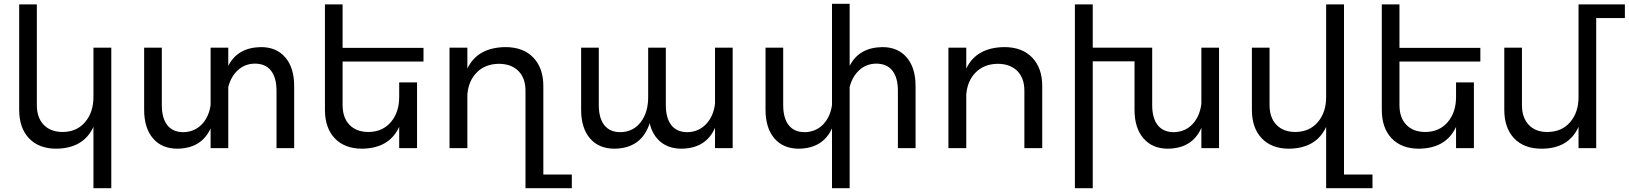

<svg xmlns="http://www.w3.org/2000/svg" viewBox="-20 -780 8576 1011"><path d="M566 -529V211H472V-112Q420 1 277 3Q185 3 133 -51.5Q81 -106 81 -202V-757H174V-227Q174 -160 210.5 -122.5Q247 -85 311 -85Q385 -86 428.5 -137.5Q472 -189 472 -269V-529Z M1529 -327V0H1436V-302Q1436 -371 1407 -408Q1378 -445 1321 -445Q1269 -444 1232.5 -410.5Q1196 -377 1182 -322V0H1089V-104Q1041 1 915 3Q832 3 785.5 -51.5Q739 -106 739 -202V-529H832V-227Q832 -158 861 -121Q890 -84 947 -84Q1005 -86 1042.5 -125Q1080 -164 1089 -227V-529H1182V-433Q1231 -530 1354 -532Q1436 -532 1482.5 -477.5Q1529 -423 1529 -327Z M1784 -456V-227Q1784 -160 1820.5 -122.5Q1857 -85 1921 -85Q1995 -86 2038.5 -137.5Q2082 -189 2082 -269V-346H2176V0H2082V-112Q2030 1 1887 3Q1795 3 1743 -51.5Q1691 -106 1691 -202V-757H1784V-528H2210V-456Z M2991 139V211H2747V-302Q2747 -369 2709.5 -406.5Q2672 -444 2606 -444Q2535 -443 2491 -399Q2447 -355 2441 -283V0H2347V-529H2441V-419Q2494 -530 2641 -532Q2735 -532 2788 -477Q2841 -422 2841 -327V139Z M3838 -529V0H3745V-107Q3698 1 3569 3Q3503 3 3459.5 -32Q3416 -67 3401 -131Q3358 1 3216 3Q3133 3 3086.5 -51.5Q3040 -106 3040 -202V-529H3133V-227Q3133 -158 3162 -121Q3191 -84 3248 -84Q3315 -86 3354 -137Q3393 -188 3393 -268V-529H3486V-227Q3486 -158 3515 -121Q3544 -84 3601 -84Q3660 -86 3698.5 -127Q3737 -168 3745 -234V-529Z M4801 -327V0H4708V-302Q4708 -371 4679 -408Q4650 -445 4593 -445Q4541 -444 4504.5 -410.5Q4468 -377 4454 -322V211H4361V-104Q4313 1 4187 3Q4104 3 4057.5 -51.5Q4011 -106 4011 -202V-529H4104V-227Q4104 -158 4133 -121Q4162 -84 4219 -84Q4277 -86 4314.5 -125Q4352 -164 4361 -227V-760H4454V-433Q4503 -530 4626 -532Q4708 -532 4754.5 -477.5Q4801 -423 4801 -327Z M5468 -327V0H5374V-302Q5374 -369 5336.5 -406.5Q5299 -444 5233 -444Q5162 -443 5118 -399Q5074 -355 5068 -283V0H4974V-529H5068V-419Q5121 -530 5268 -532Q5362 -532 5415 -477Q5468 -422 5468 -327Z M6399 -529V0H6306V-107Q6259 1 6130 3Q6048 3 6001 -51.5Q5954 -106 5954 -202V-457H5734V211H5640V-757H5734V-529H6047V-227Q6047 -158 6076 -121Q6105 -84 6162 -84Q6222 -86 6260 -127Q6298 -168 6306 -234V-529Z M7207 139V211H6963V-112Q6911 1 6768 3Q6676 3 6624 -51.5Q6572 -106 6572 -202V-529H6665V-227Q6665 -160 6701.5 -122.5Q6738 -85 6802 -85Q6876 -86 6919.5 -137.5Q6963 -189 6963 -269V-757H7057V139Z M7349 -456V-227Q7349 -160 7385.5 -122.5Q7422 -85 7486 -85Q7560 -86 7603.5 -137.5Q7647 -189 7647 -269V-346H7741V0H7647V-112Q7595 1 7452 3Q7360 3 7308 -51.5Q7256 -106 7256 -202V-757H7349V-528H7775V-456Z M8536 -685H8385V0H8292V-112Q8240 3 8097 3Q8005 3 7953 -51.5Q7901 -106 7901 -202V-529H7994V-227Q7994 -161 8029.5 -123Q8065 -85 8127 -85Q8203 -85 8247.5 -136.5Q8292 -188 8292 -269V-757H8536Z"/></svg>

Font: Montserrat arm2
Style: Regular
Weight: 400
Designer: Julieta Ulanovsky
Foundry: Julieta Ulanovsky
Version: Version 6.000